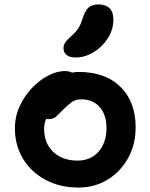

<svg xmlns="http://www.w3.org/2000/svg" viewBox="-20 -830 675 862"><path d="M333 12Q249 12 184.5 -22.5Q120 -57 83.5 -117Q47 -177 47 -254Q47 -307 68.5 -353.5Q90 -400 124 -435.5Q158 -471 197 -491Q236 -511 271 -511Q290 -511 304 -504Q319 -507 333 -507Q453 -507 521 -440Q589 -373 589 -258Q589 -181 555 -120Q521 -59 463 -23.5Q405 12 333 12ZM178 -253Q178 -187 219 -148Q260 -109 328 -109Q387 -109 422.5 -149Q458 -189 458 -256Q458 -315 427.5 -349.5Q397 -384 345 -384Q319 -384 302.5 -372Q286 -360 266 -340Q244 -318 232 -306.5Q220 -295 197 -295Q192 -295 187 -296Q178 -275 178 -253ZM320 -572Q292 -572 278.5 -583.5Q265 -595 265 -613Q265 -629 274 -641Q283 -653 300 -668Q324 -689 334.5 -707.5Q345 -726 354 -756Q365 -788 381.5 -799Q398 -810 421 -810Q489 -810 489 -742Q489 -697 464 -658Q439 -619 400 -595.5Q361 -572 320 -572Z"/></svg>

Font: Shantell Sans Normal
Style: Regular
Weight: 600
Designer: Stephen Nixon, Anya Danilova, Shantell Martin
Foundry: Arrow Type
Version: Version 1.009;[a7da0bfa3]